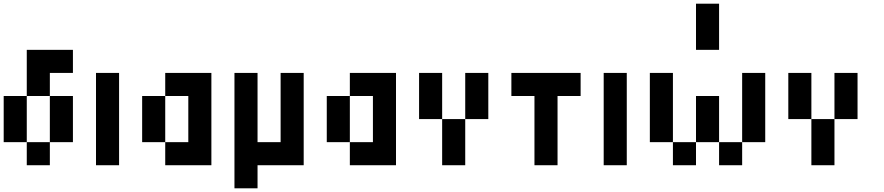

<svg xmlns="http://www.w3.org/2000/svg" viewBox="-20 -895 4790 1040"><path d="M125 -375V-625H375V-500H250V-375ZM125 -125H0V-375H125ZM375 -125H250V-375H375ZM250 -125V0H125V-125Z M625 0H500V-500H625Z M875 0V-125H750V-375H875V-125H1000V-375H875V-500H1125V0Z M1375 125H1250V-500H1375V-125H1500V-500H1625V0H1375Z M1875 0V-125H1750V-375H1875V-125H2000V-375H1875V-500H2125V0Z M2375 -250H2250V-500H2375ZM2500 -250V-500H2625V-250ZM2500 0H2375V-250H2500Z M3000 0H2875V-375H2750V-500H3125V-375H3000Z M3375 0H3250V-500H3375Z M3875 -625H3750V-875H3875ZM4125 -125H4000V-500H4125ZM3625 -125H3500V-500H3625ZM3875 -125H3750V-375H3875ZM3750 -125V0H3625V-125ZM4000 -125V0H3875V-125Z M4375 -250H4250V-500H4375ZM4500 -250V-500H4625V-250ZM4500 0H4375V-250H4500Z"/></svg>

Font: Tiny5
Style: Regular
Weight: 400
Designer: Stefan Schmidt
Foundry: Made with Bits'n'Picas by Kreative Software
Version: Version 1.002; ttfautohint (v1.8.4.7-5d5b)